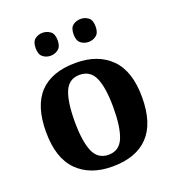

<svg xmlns="http://www.w3.org/2000/svg" viewBox="-137 -858 887 975"><g transform="rotate(-20 306.5 -370.0)"><path d="M305 10Q185 10 116 -59.5Q47 -129 47 -270Q47 -411 113 -480Q179 -549 308 -549Q428 -549 497 -480Q566 -411 566 -270Q566 -129 499.5 -59.5Q433 10 305 10ZM307 -53Q365 -53 388 -108.5Q411 -164 411 -270Q411 -377 387.5 -431Q364 -485 306 -485Q248 -485 225 -431Q202 -377 202 -270Q202 -164 225.5 -108.5Q249 -53 307 -53ZM408 -626Q384 -626 366 -640Q348 -654 348 -688Q348 -723 366 -736.5Q384 -750 408 -750Q431 -750 449 -736.5Q467 -723 467 -688Q467 -654 449 -640Q431 -626 408 -626ZM202 -626Q179 -626 161 -640Q143 -654 143 -688Q143 -723 161 -736.5Q179 -750 202 -750Q225 -750 243.5 -736.5Q262 -723 262 -688Q262 -654 243.5 -640Q225 -626 202 -626Z"/></g></svg>

Font: Noto Serif Oriya
Style: Bold
Weight: 700
Designer: David Williams
Foundry: Google LLC, David Williams
Version: Version 1.051; ttfautohint (v1.8.4.7-5d5b)